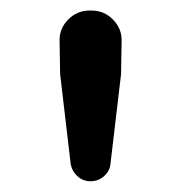

<svg xmlns="http://www.w3.org/2000/svg" viewBox="-20 -795 338 357"><path d="M111.3 -491.2 91.8 -657.2 90.8 -717.8Q89.8 -741.2 106.4 -758.3Q123 -775.4 146.5 -775.4H150.4Q173.8 -775.4 190.4 -758.3Q207 -741.2 206.1 -717.8L205.1 -657.2L185.5 -491.2Q184.6 -477.5 173.8 -467.8Q163.1 -458 148.4 -458Q133.8 -458 123.5 -467.8Q113.3 -477.5 111.3 -491.2Z"/></svg>

Font: Gen Jyuu Gothic P Medium
Style: Regular
Weight: 500
Designer: [Source Han Sans]
Ryoko NISHIZUKA  (kana & ideographs); Paul D. Hunt (Latin, Greek & Cyrillic); Wenlong ZHANG  (bopomofo
Version: Version 1.002.20150607